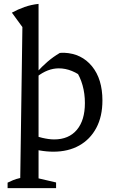

<svg xmlns="http://www.w3.org/2000/svg" viewBox="-20 -770 592 986"><path d="M19 196V168Q31 162 46.5 155.5Q62 149 84 144L95 -631L41 -705Q72 -722 106 -734Q140 -746 178 -750V146L268 167V196ZM104 -18 121 -85Q163 -70 197.5 -62Q232 -54 258 -54Q333 -54 374.5 -103Q416 -152 416 -241Q416 -289 404 -332Q392 -375 368 -411L415 -365Q350 -419 282 -419Q225 -419 170 -376L169 -399Q195 -428 224 -453Q253 -478 287 -498Q293 -499 298.5 -499Q304 -499 310 -499Q399 -495 452.5 -429.5Q506 -364 506 -254Q506 -172 474.5 -113Q443 -54 386.5 -22.5Q330 9 254 9Q184 9 104 -18Z"/></svg>

Font: Piazzolla Thin Medium
Style: Regular
Weight: 500
Version: Version 2.005